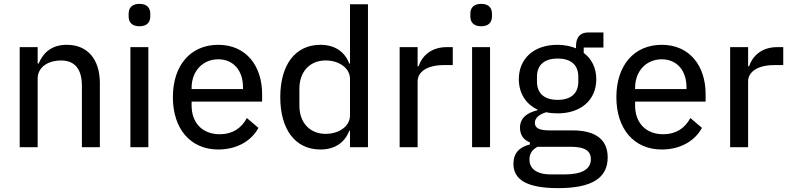

<svg xmlns="http://www.w3.org/2000/svg" viewBox="-20 -762 4093 994"><path d="M175 0V-355C175 -418 234 -449 295 -449C368 -449 404 -404 404 -317V0H497V-331C497 -457 432 -530 326 -530C248 -530 204 -490 180 -433H175V-518H82V0Z M702 -626C741 -626 758 -647 758 -677V-691C758 -721 741 -742 702 -742C663 -742 646 -721 646 -691V-677C646 -647 663 -626 702 -626ZM655 0H748V-518H655Z M1110 12C1207 12 1282 -33 1318 -100L1258 -151C1230 -98 1183 -67 1118 -67C1025 -67 972 -129 972 -215V-236H1337V-275C1337 -420 1255 -530 1110 -530C966 -530 875 -423 875 -259C875 -95 966 12 1110 12ZM1110 -455C1188 -455 1238 -397 1238 -311V-301H972V-308C972 -393 1029 -455 1110 -455Z M1792 0H1885V-740H1792V-433H1788C1764 -497 1710 -530 1639 -530C1509 -530 1431 -427 1431 -259C1431 -91 1509 12 1639 12C1710 12 1764 -21 1788 -85H1792ZM1666 -69C1583 -69 1530 -128 1530 -215V-303C1530 -390 1583 -449 1666 -449C1736 -449 1792 -409 1792 -354V-164C1792 -109 1736 -69 1666 -69Z M2142 0V-340C2142 -391 2192 -425 2278 -425H2324V-518H2293C2210 -518 2164 -470 2147 -419H2142V-518H2049V0Z M2471 -626C2510 -626 2527 -647 2527 -677V-691C2527 -721 2510 -742 2471 -742C2432 -742 2415 -721 2415 -691V-677C2415 -647 2432 -626 2471 -626ZM2424 0H2517V-518H2424Z M3126 53C3126 -34 3071 -87 2943 -87H2825C2778 -87 2749 -96 2749 -126C2749 -155 2778 -172 2808 -181C2825 -177 2846 -175 2866 -175C2991 -175 3067 -247 3067 -352C3067 -409 3044 -457 3002 -488V-516H3104V-594H3025C2981 -594 2962 -566 2962 -523V-512C2934 -523 2902 -530 2866 -530C2742 -530 2666 -457 2666 -352C2666 -281 2701 -224 2762 -195V-191C2711 -179 2672 -153 2672 -101C2672 -64 2690 -38 2723 -25V-14C2670 -1 2638 30 2638 86C2638 166 2704 212 2869 212C3044 212 3126 160 3126 53ZM3039 62C3039 115 2991 141 2903 141H2833C2752 141 2721 107 2721 64C2721 35 2734 13 2763 -2H2937C3013 -2 3039 23 3039 62ZM2867 -245C2801 -245 2760 -276 2760 -339V-365C2760 -428 2801 -459 2867 -459C2933 -459 2974 -428 2974 -365V-339C2974 -276 2933 -245 2867 -245Z M3406 12C3503 12 3578 -33 3614 -100L3554 -151C3526 -98 3479 -67 3414 -67C3321 -67 3268 -129 3268 -215V-236H3633V-275C3633 -420 3551 -530 3406 -530C3262 -530 3171 -423 3171 -259C3171 -95 3262 12 3406 12ZM3406 -455C3484 -455 3534 -397 3534 -311V-301H3268V-308C3268 -393 3325 -455 3406 -455Z M3853 0V-340C3853 -391 3903 -425 3989 -425H4035V-518H4004C3921 -518 3875 -470 3858 -419H3853V-518H3760V0Z"/></svg>

Font: IBM Plex Thai Looped Text
Style: Regular
Weight: 450
Designer: Mike Abbink, Paul van der Laan, Pieter van Rosmalen, Ben Mitchell, Mark Frömberg
Foundry: Bold Monday
Version: Version 1.0